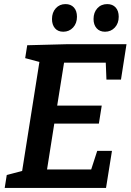

<svg xmlns="http://www.w3.org/2000/svg" viewBox="-20 -918 639 938"><path d="M455 -181H527L498 0H3L13 -63L104 -87L86 -69L175 -631L189 -611L103 -634L113 -697L305 -702H598L571 -529H500L496 -630L516 -612H273L296 -631L256 -381L242 -402H477L463 -314H226L249 -338L206 -66L192 -90H447L419 -70ZM289 -763Q263 -763 248.5 -780Q234 -797 234 -825Q234 -857 252.5 -877.5Q271 -898 300 -898Q326 -898 341 -881.5Q356 -865 356 -836Q356 -804 337 -783.5Q318 -763 289 -763ZM493 -763Q467 -763 452 -780Q437 -797 437 -825Q437 -857 455.5 -877.5Q474 -898 504 -898Q530 -898 545 -881.5Q560 -865 560 -836Q560 -804 541 -783.5Q522 -763 493 -763Z"/></svg>

Font: Bitter Thin SemiBold
Style: Italic
Weight: 600
Italic angle: -9°
Version: Version 2.002